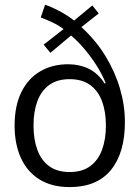

<svg xmlns="http://www.w3.org/2000/svg" viewBox="-20 -779 584 805"><path d="M271.9 -447.1Q324.5 -447.1 358 -422.6Q391.5 -398.1 407.8 -354.5Q424 -310.8 424 -252.6Q424 -194.9 407.8 -150.9Q391.5 -106.8 358 -82.3Q324.5 -57.7 271.9 -57.7Q219.7 -57.7 186.2 -82.3Q152.7 -106.8 136.6 -150.9Q120.5 -194.9 120.5 -252.6Q120.5 -310.8 136.6 -354.5Q152.7 -398.1 186.3 -422.6Q219.8 -447.1 271.9 -447.1ZM265.9 -509.6Q198.6 -509.6 147.9 -479.5Q97.3 -449.5 69.2 -392Q41.2 -334.6 41.2 -252.6Q41.2 -175.4 67.4 -117.2Q93.7 -59 145.3 -26.8Q196.9 5.4 272.7 5.4Q386.5 5.4 445.1 -66.3Q503.7 -138.1 503.7 -267.5Q503.7 -337.3 482.7 -408.6Q461.7 -479.8 421.1 -545.7Q380.5 -611.5 321.2 -665.4L394 -722.6L367.1 -756.2L290.8 -692.8Q260.8 -716 227.9 -733.3Q195.1 -750.6 169 -759.1L150.8 -705.7Q173.7 -697.5 200 -685Q226.3 -672.5 246.4 -657L162.9 -591.7L191.3 -557.6L277.9 -630.1Q303.8 -608.8 331.4 -576.6Q359 -544.5 383.3 -506.9Q407.6 -469.3 423 -430.9L418.9 -428.6Q390.3 -472.6 351.5 -491.1Q312.6 -509.6 265.9 -509.6Z"/></svg>

Font: Estedad VF
Style: Regular
Weight: 100
Designer: Amin Abedi
Version: Version 7.3